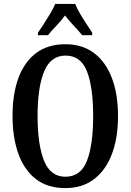

<svg xmlns="http://www.w3.org/2000/svg" viewBox="-20 -951 668 981"><path d="M314 10Q223 10 163.5 -36Q104 -82 74 -165Q44 -248 44 -359Q44 -470 74 -552Q104 -634 164 -679.5Q224 -725 315 -725Q401 -725 461 -679.5Q521 -634 552 -551.5Q583 -469 583 -358Q583 -247 552 -164.5Q521 -82 461 -36Q401 10 314 10ZM314 -48Q393 -48 424.5 -130Q456 -212 456 -358Q456 -505 424.5 -586Q393 -667 315 -667Q239 -667 205.5 -586Q172 -505 172 -358Q172 -212 205 -130Q238 -48 314 -48ZM174 -784Q187 -803 204 -829Q221 -855 237 -882Q253 -909 262 -931H364Q373 -909 388.5 -882Q404 -855 421.5 -829Q439 -803 451 -784V-771H400Q384 -791 357.5 -819Q331 -847 312 -872Q294 -846 268.5 -820Q243 -794 225 -771H174Z"/></svg>

Font: Noto Serif Khmer ExtraCondensed SemiBold
Style: Regular
Weight: 600
Width: 2
Designer: Danh Hong and the Monotype Design Team
Foundry: Monotype Imaging Inc.
Version: Version 2.004; ttfautohint (v1.8.4.7-5d5b)